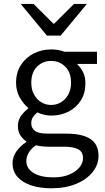

<svg xmlns="http://www.w3.org/2000/svg" viewBox="-20 -755 544 998"><path d="M246.3 223.7Q186.8 223.7 141.3 208.4Q95.8 193 70.5 164.1Q45.2 135.2 45.2 93.4Q45.2 61.7 64.1 33.5Q83.1 5.3 116.4 -16.5V-20.5Q98.1 -32.6 85.5 -52.2Q73 -71.7 73 -100.2Q73 -130.6 90.4 -154.1Q107.8 -177.5 126.4 -190.4V-194.4Q102.6 -213.7 83 -247.8Q63.5 -281.9 63.5 -324.9Q63.5 -378.1 88.6 -417Q113.7 -455.9 155.2 -477Q196.6 -498.1 245.9 -498.1Q266.3 -498.1 283.9 -494.8Q301.6 -491.5 314.5 -486.1H484.1V-422.8H382.8V-418.8Q400.5 -403 412.2 -379Q423.9 -355 423.9 -322Q423.9 -270.3 400 -232.7Q376.2 -195.2 335.9 -174.7Q295.6 -154.2 245.9 -154.2Q228.2 -154.2 209.3 -158.6Q190.5 -162.9 173.5 -170.7Q160.8 -159.9 151.6 -146.8Q142.5 -133.7 142.5 -113.2Q142.5 -90.3 160.9 -75.4Q179.3 -60.5 227.7 -60.5H322.3Q407.4 -60.5 449.7 -32.8Q492.1 -5.2 492.1 55.6Q492.1 100.8 462 138.9Q431.8 177.1 376.6 200.4Q321.4 223.7 246.3 223.7ZM245.9 -209.4Q273.9 -209.4 297.3 -223.6Q320.6 -237.7 334.9 -263.6Q349.2 -289.6 349.2 -324.9Q349.2 -378.9 319 -408.7Q288.8 -438.4 245.9 -438.4Q202.9 -438.4 172.8 -408.7Q142.6 -378.9 142.6 -324.9Q142.6 -289.6 156.9 -263.6Q171.1 -237.7 194.5 -223.6Q217.9 -209.4 245.9 -209.4ZM257.9 167Q304.2 167 338.5 153Q372.9 138.9 392.2 116.1Q411.5 93.3 411.5 67.9Q411.5 34 386.4 20.8Q361.3 7.6 313.5 7.6H229.7Q216.1 7.6 199.6 5.8Q183.2 3.9 166.5 0.3Q140.4 18.8 128.7 39.7Q116.9 60.7 116.9 81.8Q116.9 121 154.5 144Q192.1 167 257.9 167ZM223.8 -570 87.5 -734.7H154.3L257.6 -632H261.6L364.8 -734.7H431.6L295.3 -570Z"/></svg>

Font: Source Sans 3
Style: Regular
Weight: 200
Designer: Paul D. Hunt
Foundry: Adobe
Version: Version 3.046;hotconv 1.0.118;makeotfexe 2.5.65603